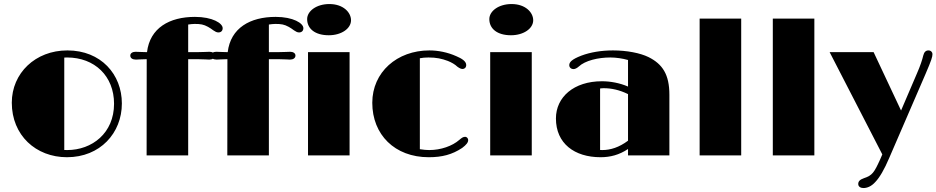

<svg xmlns="http://www.w3.org/2000/svg" viewBox="-20 -785 4731 970"><path d="M39.6 -266.1C39.6 -101.6 161.1 9.3 318.4 9.3C485.8 9.3 595.7 -112.8 595.7 -262.2C595.7 -409.2 490.2 -530.3 320.3 -530.3C158.7 -530.3 39.6 -415.5 39.6 -266.1ZM304.7 -27.3V-494.1C309.1 -494.6 314 -494.6 318.8 -494.6C458 -494.6 556.2 -400.9 556.2 -260.7C556.2 -112.3 444.8 -26.9 319.3 -26.9C314.9 -26.9 310.1 -26.9 304.7 -27.3Z M720.7 0H930.7V-485.8H984.9C995.6 -485.8 1008.8 -485.4 1016.6 -484.9C1026.4 -484.4 1031.7 -483.9 1037.1 -483.9C1053.2 -483.9 1064.9 -491.2 1064.9 -504.4C1064.9 -516.6 1052.7 -523.4 1038.6 -523.4C1030.3 -523.4 1023.4 -522.9 1014.2 -522.5C1005.9 -522 990.2 -521.5 973.1 -521.5H930.7V-661.1C941.4 -662.6 953.1 -664.1 962.9 -664.1C993.7 -664.1 1008.3 -661.6 1030.8 -649.4C1050.3 -639.6 1065.9 -621.1 1083 -621.1C1097.2 -621.1 1105 -629.9 1105 -642.6C1105 -667.5 1053.7 -699.7 964.8 -699.7C836.4 -699.7 737.3 -644 722.7 -521.5C707 -521.5 696.8 -522 689.5 -522.5C679.7 -522.9 673.3 -523.4 664.6 -523.4C650.4 -523.4 638.2 -516.6 638.2 -504.4C638.2 -491.2 649.4 -483.9 667 -483.9C671.4 -483.9 676.8 -484.4 687 -484.9C693.8 -485.4 702.6 -485.8 713.4 -485.8H721.2Z M1128.4 0H1338.4V-485.8H1392.6C1403.3 -485.8 1416.5 -485.4 1424.3 -484.9C1434.1 -484.4 1439.5 -483.9 1444.8 -483.9C1460.9 -483.9 1472.7 -491.2 1472.7 -504.4C1472.7 -516.6 1460.4 -523.4 1446.3 -523.4C1438 -523.4 1431.2 -522.9 1421.9 -522.5C1413.6 -522 1397.9 -521.5 1380.9 -521.5H1338.4V-661.1C1349.1 -662.6 1360.8 -664.1 1370.6 -664.1C1401.4 -664.1 1416 -661.6 1438.5 -649.4C1458 -639.6 1473.6 -621.1 1490.7 -621.1C1504.9 -621.1 1512.7 -629.9 1512.7 -642.6C1512.7 -667.5 1461.4 -699.7 1372.6 -699.7C1244.1 -699.7 1145 -644 1130.4 -521.5C1114.7 -521.5 1104.5 -522 1097.2 -522.5C1087.4 -522.9 1081.1 -523.4 1072.3 -523.4C1058.1 -523.4 1045.9 -516.6 1045.9 -504.4C1045.9 -491.2 1057.1 -483.9 1074.7 -483.9C1079.1 -483.9 1084.5 -484.4 1094.7 -484.9C1101.6 -485.4 1110.4 -485.8 1121.1 -485.8H1128.9Z M1641.1 -606.9C1704.6 -606.9 1753.4 -640.6 1753.4 -682.6C1753.4 -722.2 1714.4 -764.6 1644 -764.6C1578.1 -764.6 1531.7 -728.5 1531.7 -688.5C1531.7 -640.1 1571.3 -606.9 1641.1 -606.9ZM1536.1 0H1746.1V-521.5H1536.1Z M1860.8 -265.6C1860.8 -105 1974.1 9.3 2146 9.3C2213.4 9.3 2264.2 -3.9 2314.9 -37.6C2336.4 -53.7 2345.2 -65.4 2345.2 -77.1C2345.2 -87.9 2336.4 -93.8 2330.6 -93.8C2320.3 -93.8 2314 -89.8 2300.3 -78.1C2265.1 -47.4 2207.5 -26.9 2148.4 -26.9C2136.2 -26.9 2118.2 -28.3 2101.1 -31.2V-490.7C2114.3 -493.2 2127.9 -494.6 2144.5 -494.6C2184.6 -494.6 2211.4 -488.8 2242.7 -477.1C2261.2 -469.7 2278.3 -460 2291 -447.8C2302.2 -439.9 2309.1 -436.5 2317.4 -436.5C2326.7 -436.5 2335.4 -443.8 2335.4 -456.5C2335.4 -475.6 2313 -489.3 2285.6 -501C2241.2 -521 2192.4 -530.3 2149.4 -530.3C1985.8 -530.3 1860.8 -420.4 1860.8 -265.6Z M2561.5 -606.9C2625 -606.9 2673.8 -640.6 2673.8 -682.6C2673.8 -722.2 2634.8 -764.6 2564.5 -764.6C2498.5 -764.6 2452.1 -728.5 2452.1 -688.5C2452.1 -640.1 2491.7 -606.9 2561.5 -606.9ZM2456.5 0H2666.5V-521.5H2456.5Z M2788.6 -186.5C2788.6 -60.5 2881.8 9.3 3014.2 9.3C3063 9.3 3108.4 -2.4 3152.8 -32.2V0H3361.8V-306.2C3361.8 -408.7 3327.1 -461.4 3256.3 -496.6C3214.4 -517.1 3147.5 -530.3 3076.7 -530.3C3018.1 -530.3 2962.4 -521 2917 -503.9C2866.7 -484.4 2856 -470.2 2856 -455.6C2856 -444.8 2864.3 -436 2877.9 -436C2884.8 -436 2894.5 -440.4 2903.8 -448.7C2936 -479 3002 -494.6 3063.5 -494.6C3092.3 -494.6 3125.5 -489.7 3152.8 -481.9V-347.7C3111.3 -365.7 3064 -374.5 3021 -374.5C2878.9 -374.5 2788.6 -294.4 2788.6 -186.5ZM3011.7 -27.3V-337.9C3017.6 -338.9 3023.9 -339.4 3030.3 -339.4C3069.3 -339.4 3109.9 -330.6 3152.8 -309.6V-74.2C3107.9 -40.5 3064 -26.9 3022.9 -26.9C3019 -26.9 3015.1 -26.9 3011.7 -27.3Z M3514.6 0H3724.6V-690.9H3514.6Z M3884.3 0H4094.2V-690.9H3884.3Z M4315.9 144.5C4315.9 159.2 4329.6 165 4341.8 165C4360.4 165 4381.8 157.2 4402.3 134.3C4424.3 111.3 4447.8 70.8 4471.7 14.6L4656.2 -412.1C4686 -481.4 4690.9 -497.6 4690.9 -512.2C4690.9 -520.5 4683.6 -530.3 4670.4 -530.3C4658.2 -530.3 4648.9 -522.9 4644.5 -504.9C4639.6 -483.9 4629.4 -452.1 4612.3 -413.6L4532.2 -226.6L4393.6 -521.5H4171.4L4437.5 -4.9L4426.3 21C4396.5 86.4 4386.7 101.6 4344.7 115.2C4322.8 122.6 4315.9 132.3 4315.9 144.5Z"/></svg>

Font: Limelight
Style: Regular
Weight: 400
Designer: Nicole Fally
Foundry: Nicole Fally
Version: Version 1.002